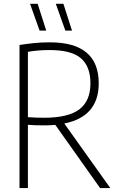

<svg xmlns="http://www.w3.org/2000/svg" viewBox="-20 -964 606 984"><path d="M80 0V-733.5Q114.5 -739 152.2 -743Q190 -747 236 -747Q486 -747 486 -537Q486 -366.5 309.5 -331L545.5 0H493L263.5 -324Q237.5 -321.5 208 -321.5Q179.5 -321.5 160 -322.2Q140.5 -323 123 -324.5V0ZM205.5 -360.5Q330.5 -360.5 387 -403.8Q443.5 -447 443.5 -537Q443.5 -623 395 -665.2Q346.5 -707.5 234.5 -707.5Q202.5 -707.5 176.5 -705.2Q150.5 -703 123 -698.5V-363.5Q148 -362 166 -361.2Q184 -360.5 205.5 -360.5ZM315 -807 266 -944.5H305L349 -807ZM183 -807 134 -944.5H173L217 -807Z"/></svg>

Font: Encode Sans Condensed ExtraLight
Style: Regular
Weight: 200
Width: 3
Designer: Multiple Designers
Foundry: Impallari Type
Version: Version 3.000; ttfautohint (v1.8.3) -l 8 -r 50 -G 200 -x 14 